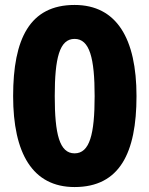

<svg xmlns="http://www.w3.org/2000/svg" viewBox="-20 -745 603 775"><path d="M281 10C463 10 531 -128 531 -357C531 -589 451 -725 281 -725C100 -725 33 -588 33 -357C33 -127 111 10 281 10ZM281 -126C220 -126 201 -204 201 -357C201 -510 220 -588 281 -588C342 -588 362 -510 362 -357C362 -203 342 -126 281 -126Z"/></svg>

Font: Noto Sans Devanagari UI ExtraBold
Style: Regular
Weight: 800
Designer: Jelle Bosma - Monotype Design Team
Foundry: Monotype Imaging Inc.
Version: Version 2.003